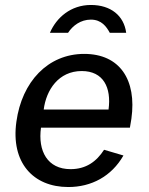

<svg xmlns="http://www.w3.org/2000/svg" viewBox="-20 -743 600 773"><path d="M181 -611H254C273 -640 305 -664 346 -664C389 -664 409 -635 422 -611H488C479 -680 426 -723 346 -723C265 -723 207 -672 181 -611ZM145 -229H503L509 -265C531 -422 462 -526 319 -526C173 -526 68 -414 46 -253C23 -89 113 10 255 10C348 10 429 -33 477 -117L399 -140C368 -92 326 -62 264 -62C171 -62 132 -135 145 -229ZM156 -302C166 -381 216 -457 309 -457C396 -457 429 -391 417 -302Z"/></svg>

Font: United Sans Medium
Style: Italic
Weight: 500
Italic angle: -8°
Designer: Pablo Impallari, Rodrigo Fuenzalida (Modified by Dan O. Williams)
Version: Version 1.000;PS 001.000;hotconv 1.0.88;makeotf.lib2.5.64775